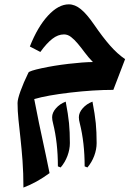

<svg xmlns="http://www.w3.org/2000/svg" viewBox="-20 -450 631 876"><path d="M86.9 405.8Q86.9 339.4 82.8 283.9Q78.6 228.5 73.5 181.9Q68.4 135.3 64.2 95.5Q60.1 55.7 60.1 20Q60.1 2.9 73.5 -34.4Q86.9 -71.8 109.9 -119.1Q113.8 -126.5 169.9 -138.7Q226.1 -150.9 292.5 -158.7Q358.9 -166.5 403.8 -167Q383.3 -188 366.7 -210.4Q350.1 -232.9 334.7 -251.2Q319.3 -269.5 304.2 -281.2Q289.1 -293 272 -293Q244.6 -293 218.8 -272.9Q192.9 -252.9 164.1 -212.9L116.2 -237.8Q151.4 -327.1 199 -378.7Q246.6 -430.2 293.9 -430.2Q321.8 -430.2 348.6 -408.4Q375.5 -386.7 409.2 -337.9Q448.7 -280.3 482.2 -242.2Q515.6 -204.1 550.8 -180.2L497.1 -40Q407.2 -40 300.8 -27.6Q194.3 -15.1 136.2 2Q152.8 91.3 189.5 259.3L206.1 339.8Q147 383.3 86.9 405.8ZM401.9 13.7Q413.1 72.3 417 111.8Q420.9 151.4 420.9 202.6Q420.9 231.4 409.9 261Q398.9 290.5 378.9 314L366.2 309.1Q366.2 201.2 344.2 113.3Q339.8 97.2 339.8 85Q339.8 64 357.4 43.9Q375 23.9 401.9 13.7ZM279.8 13.7Q291 72.3 294.9 111.8Q298.8 151.4 298.8 202.6Q298.8 231.4 287.8 261Q276.9 290.5 256.8 314L244.1 309.1Q244.1 201.2 222.2 113.3Q217.8 97.2 217.8 85Q217.8 64 235.4 43.9Q252.9 23.9 279.8 13.7Z"/></svg>

Font: Sahl Naskh
Style: Bold
Weight: 700
Designer: Pascal Zoghbi
Version: Version 1.001